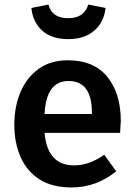

<svg xmlns="http://www.w3.org/2000/svg" viewBox="-20 -809 589 844"><path d="M295 15Q210 15 154.5 -20Q99 -55 71 -117.5Q43 -180 43 -261Q43 -340 70 -404Q97 -468 149.5 -506Q202 -544 278 -544Q393 -544 452 -471Q511 -398 511 -277L508 -225H176Q188 -82 306 -82Q373 -82 438 -129L491 -56Q403 15 295 15ZM384 -308V-314Q384 -453 281 -453Q183 -453 176 -308ZM280 -637Q207 -637 165.5 -674.5Q124 -712 118 -774L193 -789Q208 -729 280 -729Q350 -729 368 -789L444 -774Q437 -711 394 -674Q351 -637 280 -637Z"/></svg>

Font: Trujillo Medium
Style: Regular
Weight: 500
Designer: Fira Sans original fonts by bBox Type GmbH, Carrois Corporate GbR, & Edenspiekermann AG / Changes by Cristiano Sobral
Foundry: Fira Sans original fonts by bBox Type GmbH, Carrois Corporate GbR, & Edenspiekermann AG / Changes by Cristiano Sobral
Version: Version 4.301;October 17, 2021;FontCreator 14.0.0.2814 64-bi